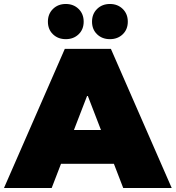

<svg xmlns="http://www.w3.org/2000/svg" viewBox="-39 -946 884 966"><path d="M534 -122H268L221 0H-19L287 -700H519L825 0H581ZM399 -463 333 -292H469L403 -463ZM202 -837Q202 -876 227.5 -901Q253 -926 292 -926Q331 -926 356.5 -901Q382 -876 382 -837Q382 -798 356.5 -773.5Q331 -749 292 -749Q253 -749 227.5 -773.5Q202 -798 202 -837ZM424 -837Q424 -876 449.5 -901Q475 -926 514 -926Q553 -926 578.5 -901Q604 -876 604 -837Q604 -798 578.5 -773.5Q553 -749 514 -749Q475 -749 449.5 -773.5Q424 -798 424 -837Z"/></svg>

Font: CMG Sans Black
Style: Regular
Weight: 900
Designer: Julieta Ulanovsky
Foundry: Julieta Ulanovsky
Version: Version 7.200